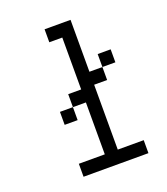

<svg xmlns="http://www.w3.org/2000/svg" viewBox="-128 -778 756 869"><g transform="rotate(-20 250.0 -344.0)"><path d="M312.5 -437.5H375V-375H312.5V-62.5H437.5V0H125V-62.5H250V-312.5H187.5V-375H250V-625H187.5V-687.5H312.5ZM125 -312.5H187.5V-250H125ZM375 -500H437.5V-437.5H375Z"/></g></svg>

Font: ChillBitmapSE 16px
Style: Regular
Weight: 400
Designer: Designed by Warren2060
Foundry: ChillType
Version: Version 1.000